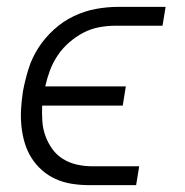

<svg xmlns="http://www.w3.org/2000/svg" viewBox="-20 -540 540 560"><path d="M240 0Q214 0 189 -4Q164 -8 142 -18Q120 -28 102 -44Q84 -60 71.5 -80Q59 -100 52 -123.5Q45 -147 42.5 -172Q40 -197 41.5 -222.5Q43 -248 47 -274Q53 -306 63 -338.5Q73 -371 92 -400.5Q111 -430 137.5 -454Q164 -478 195.5 -493Q227 -508 260 -514Q293 -520 326 -520H463L454 -465H317Q293 -465 269 -460.5Q245 -456 223 -444.5Q201 -433 181.5 -416Q162 -399 148 -378Q134 -357 125.5 -334Q117 -311 112 -288H347L338 -232H103Q102 -209 103.5 -186.5Q105 -164 112.5 -143.5Q120 -123 132.5 -105.5Q145 -88 163.5 -76.5Q182 -65 204 -60Q226 -55 249 -55H386L377 0Z"/></svg>

Font: Iosevka SS04 Light Oblique
Style: Regular
Weight: 300
Italic angle: -9°
Monospace: yes
Designer: Belleve Invis
Foundry: Belleve Invis
Version: Version 19.0.0; ttfautohint (v1.8.4)